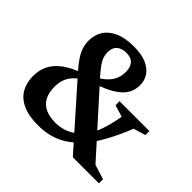

<svg xmlns="http://www.w3.org/2000/svg" viewBox="-166 -890 1097 1097"><g transform="rotate(45 383.0 -341.0)"><path d="M334.5 -387 257 -351Q228 -332.5 210.2 -311Q192.5 -289.5 184.8 -264.8Q177 -240 177 -211Q177 -164.5 193.5 -132.8Q210 -101 243.2 -84.8Q276.5 -68.5 326.5 -68.5Q370.5 -68.5 408.8 -84.8Q447 -101 478.5 -137L502 -162Q524.5 -194.5 541.2 -243.2Q558 -292 570 -361L498.5 -382.5V-415H739.5V-382.5L667 -361Q633 -277.5 600.8 -218.5Q568.5 -159.5 534.5 -116.5L512.5 -96Q477 -57 438.5 -33.2Q400 -9.5 357.2 1.2Q314.5 12 266 12Q189.5 12 141 -10.8Q92.5 -33.5 69.8 -74Q47 -114.5 47 -168Q47 -214.5 65.8 -253.5Q84.5 -292.5 127 -324.2Q169.5 -356 240.5 -381L313 -418.5Q364 -449.5 385 -482.8Q406 -516 406 -557Q406 -596.5 387.8 -617.5Q369.5 -638.5 331 -638.5Q294.5 -638.5 273.2 -620Q252 -601.5 252 -565Q252 -545 258 -526.8Q264 -508.5 279 -487.2Q294 -466 320 -436.5L658 -61L747 -33V0H536L208.5 -369.5Q178 -404 160.5 -431.8Q143 -459.5 135.8 -484.2Q128.5 -509 128.5 -534.5Q128.5 -581.5 151.2 -617.5Q174 -653.5 220 -674Q266 -694.5 336 -694.5Q397.5 -694.5 437.5 -677.2Q477.5 -660 497.2 -630.5Q517 -601 517 -563.5Q517 -536.5 508.2 -512.5Q499.5 -488.5 479 -467Q458.5 -445.5 423.2 -425.8Q388 -406 334.5 -387Z"/></g></svg>

Font: Newsreader SemiBold
Style: Regular
Weight: 600
Designer: Hugues Gentile
Foundry: Production Type
Version: Version 1.003